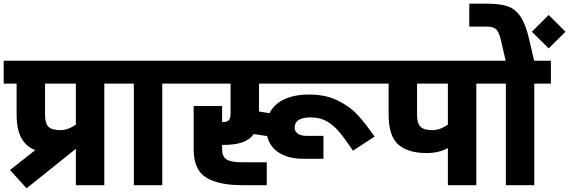

<svg xmlns="http://www.w3.org/2000/svg" viewBox="-30 -1003 3083 1040"><path d="M625 -674V-550H535V0H381V-197L114 17L24 -82L161 -190Q111 -209 85.5 -255.5Q60 -302 60 -382V-550H-10V-674ZM214 -382Q214 -335 232.5 -316.5Q251 -298 297 -298Q338 -298 381 -328V-550H214Z M939 -550H849V0H695V-550H605V-674H939Z M1373 -399 1430 -390Q1455 -440 1510.5 -465.5Q1566 -491 1643 -491Q1733 -491 1798.5 -459Q1864 -427 1907 -380.5Q1950 -334 1999 -263L1882 -187Q1837 -253 1807 -289Q1777 -325 1740 -346Q1703 -367 1653 -367Q1566 -367 1566 -312Q1566 -291 1583 -279Q1600 -267 1633 -267H1722V-143H1611Q1534 -143 1482.5 -175Q1431 -207 1417 -266L1344 -277Q1322 -245 1281.5 -231.5Q1241 -218 1179 -218H1173V-195Q1173 -155 1197 -139.5Q1221 -124 1280 -124H1415V0H1280Q1154 0 1086.5 -41.5Q1019 -83 1019 -195V-429H1173V-342H1179Q1200 -342 1209.5 -352Q1219 -362 1219 -395V-550H919V-674H2025V-550H1373Z M2640 -674V-550H2550V0H2396V-201Q2347 -174 2281 -174Q2179 -174 2127 -220.5Q2075 -267 2075 -382V-550H2005V-674ZM2396 -328V-550H2229V-382Q2229 -335 2247.5 -316.5Q2266 -298 2312 -298Q2353 -298 2396 -328Z M2863 -674H2954V-550H2864V0H2710V-550H2620V-674H2709L2683 -787Q2673 -829 2657.5 -844Q2642 -859 2607 -859H2512V-983H2607Q2678 -983 2719.5 -969Q2761 -955 2789.5 -913Q2818 -871 2837 -787ZM2942 -741 2851 -831 2942 -922 3033 -831Z"/></svg>

Font: Biryani Heavy
Style: Regular
Weight: 900
Designer: Dan Reynolds and Mathieu Réguer
Foundry: Dan Reynolds and Mathieu Réguer
Version: Version 1.003; ttfautohint (v1.1) -l 5 -r 5 -G 72 -x 0 -D la